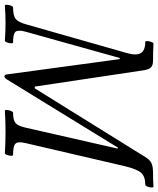

<svg xmlns="http://www.w3.org/2000/svg" viewBox="57 -765 713 867"><g transform="rotate(90 413.5 -331.5)"><path d="M324 5Q318 5 316 -6L247 -515L242 -516L123 -90Q114 -56 123.5 -45Q133 -34 172 -34Q176 -34 175.5 -24.5Q175 -15 171.5 -6Q168 3 163 3Q123 0 84 0Q44 0 5 3Q1 3 1.5 -6Q2 -15 5.5 -24.5Q9 -34 13 -34Q50 -34 65 -45.5Q80 -57 90 -93L219 -546Q232 -590 220 -610.5Q208 -631 169 -631Q165 -631 165.5 -640.5Q166 -650 169.5 -659Q173 -668 177 -668Q196 -667 215 -666.5Q234 -666 253 -666Q274 -666 283.5 -657.5Q293 -649 297 -626L371 -132H379L689 -631Q701 -651 716 -658.5Q731 -666 760 -666Q776 -666 791.5 -666.5Q807 -667 822 -668Q827 -668 826.5 -659Q826 -650 822.5 -640.5Q819 -631 814 -631Q777 -631 760.5 -612.5Q744 -594 731 -541L626 -90Q618 -56 628.5 -45Q639 -34 679 -34Q684 -34 683.5 -24.5Q683 -15 679.5 -6Q676 3 671 3Q623 0 575 0Q527 0 480 3Q476 3 476.5 -6Q477 -15 481 -24.5Q485 -34 489 -34Q522 -34 535.5 -45Q549 -56 557 -93L651 -506L647 -508L338 -5Q332 5 324 5Z"/></g></svg>

Font: Junicode Two Beta Condensed
Style: Italic
Weight: 400
Width: 3
Italic angle: -9°
Version: Version 1.053; ttfautohint (v1.8.4)